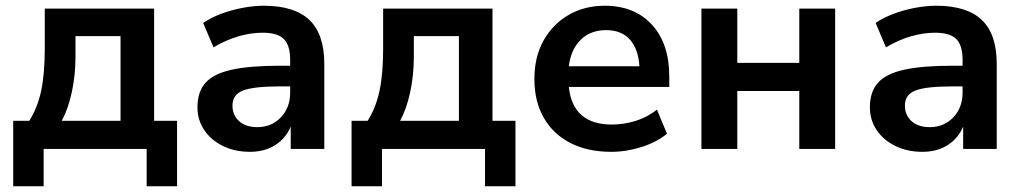

<svg xmlns="http://www.w3.org/2000/svg" viewBox="-20 -519 3562 669"><path d="M26 130V-98H82Q111 -144 123.5 -203Q136 -262 136 -350V-489H517V-98H597V130H491V0H132V130ZM195 -98H400V-393H243V-321Q243 -258 230.5 -199Q218 -140 195 -98Z M851 10Q798 10 756.5 -10.5Q715 -31 691.5 -66Q668 -101 668 -145Q668 -199 696 -230.5Q724 -262 787 -276Q850 -290 956 -290H991V-311Q991 -361 969 -383Q947 -405 895 -405Q854 -405 811 -392.5Q768 -380 724 -354L688 -439Q714 -457 749.5 -470.5Q785 -484 824.5 -491.5Q864 -499 899 -499Q1006 -499 1058 -449.5Q1110 -400 1110 -296V0H993V-78Q976 -37 939 -13.5Q902 10 851 10ZM877 -76Q926 -76 958.5 -110Q991 -144 991 -196V-218H957Q863 -218 826.5 -203.5Q790 -189 790 -151Q790 -118 813 -97Q836 -76 877 -76Z M1205 130V-98H1261Q1290 -144 1302.5 -203Q1315 -262 1315 -350V-489H1696V-98H1776V130H1670V0H1311V130ZM1374 -98H1579V-393H1422V-321Q1422 -258 1409.5 -199Q1397 -140 1374 -98Z M2110 10Q2027 10 1967 -21Q1907 -52 1874.5 -109Q1842 -166 1842 -244Q1842 -320 1873.5 -377Q1905 -434 1960.5 -466.5Q2016 -499 2087 -499Q2191 -499 2251.5 -433Q2312 -367 2312 -253V-216H1962Q1976 -85 2112 -85Q2153 -85 2194 -97.5Q2235 -110 2269 -137L2304 -53Q2269 -24 2216 -7Q2163 10 2110 10ZM2092 -414Q2037 -414 2003 -380Q1969 -346 1962 -288H2208Q2204 -349 2174.5 -381.5Q2145 -414 2092 -414Z M2424 0V-489H2549V-300H2765V-489H2890V0H2765V-202H2549V0Z M3194 10Q3141 10 3099.5 -10.5Q3058 -31 3034.5 -66Q3011 -101 3011 -145Q3011 -199 3039 -230.5Q3067 -262 3130 -276Q3193 -290 3299 -290H3334V-311Q3334 -361 3312 -383Q3290 -405 3238 -405Q3197 -405 3154 -392.5Q3111 -380 3067 -354L3031 -439Q3057 -457 3092.5 -470.5Q3128 -484 3167.5 -491.5Q3207 -499 3242 -499Q3349 -499 3401 -449.5Q3453 -400 3453 -296V0H3336V-78Q3319 -37 3282 -13.5Q3245 10 3194 10ZM3220 -76Q3269 -76 3301.5 -110Q3334 -144 3334 -196V-218H3300Q3206 -218 3169.5 -203.5Q3133 -189 3133 -151Q3133 -118 3156 -97Q3179 -76 3220 -76Z"/></svg>

Font: Nunito Sans
Style: Bold
Weight: 700
Designer: Vernon Adams
Foundry: Vernon Adams
Version: Version 3.101; ttfautohint (v1.8.4.7-5d5b);gftools[0.9.27]